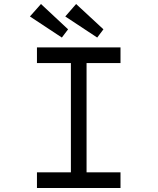

<svg xmlns="http://www.w3.org/2000/svg" viewBox="-20 -936 785 956"><path d="M164 0V-78H333V-622H164V-700H580V-622H411V-78H580V0ZM464 -749 305 -854 359 -916 495 -790ZM288 -749 129 -854 184 -916 319 -790Z"/></svg>

Font: Lexend Tera Light
Style: Regular
Weight: 300
Designer: Bonnie Shaver-Troup, Thomas Jockin
Foundry: Lexend
Version: Version 1.007